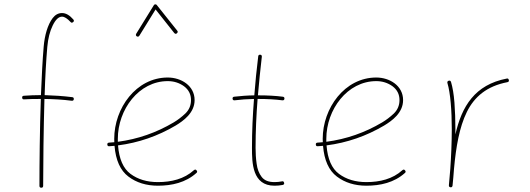

<svg xmlns="http://www.w3.org/2000/svg" viewBox="-20 -854 2440 884"><path d="M82 -404.3C82.5 -398.4 85.4 -396 90.8 -396.5C116.2 -398.4 140.6 -398.4 164.6 -398.4H168C163.1 -257.8 161.6 -102.1 161.6 2C161.6 7.3 164.6 10.3 169.9 10.3C175.8 10.3 178.7 7.3 178.7 2C178.7 -102.1 180.7 -257.8 184.6 -398.4C227.1 -397.9 268.1 -395.5 310.5 -390.1C315.9 -389.6 319.3 -392.1 319.8 -397.5C320.3 -402.8 317.9 -406.2 312.5 -406.7C269 -412.1 228 -414.6 185.5 -416C188 -498.5 192.4 -577.1 197.8 -638.2C201.2 -676.8 209.5 -710 222.7 -736.8C235.8 -763.7 250 -777.3 265.6 -777.3C276.9 -777.3 289.6 -769 304.7 -752.9C308.1 -748.5 312.5 -748.5 316.9 -752.4C321.3 -755.9 321.3 -760.3 317.4 -764.6C300.3 -784.2 283.2 -793.9 265.6 -793.9C248.5 -793.9 234.4 -786.1 222.7 -771C199.2 -740.2 185.5 -690.4 181.2 -640.1C175.8 -578.1 171.9 -500 168.5 -416H164.6C141.1 -416 116.2 -415 89.8 -413.1C84 -412.6 81.5 -409.7 82 -404.3Z M884.3 -57.6C886.7 -59.6 887.7 -61.5 887.7 -63.5C887.7 -65.4 886.7 -67.4 884.8 -69.8C882.8 -72.3 880.9 -73.2 878.9 -73.2C877 -73.2 875 -72.3 872.6 -70.3C828.1 -29.8 769 -15.6 707 -15.6C656.7 -15.6 614.7 -28.3 581.1 -53.2C547.4 -78.1 528.3 -122.1 523.4 -184.6C618.2 -196.8 706.5 -227.5 788.6 -275.9C824.2 -297.4 876 -334 876 -393.1C876 -459.5 814 -497.1 752.4 -497.1C606.9 -497.1 505.9 -356 505.9 -214.8C505.9 -209.5 505.9 -204.6 506.3 -199.2L481.9 -197.3C476.6 -196.8 474.1 -194.3 474.1 -189.9V-188.5C474.6 -183.1 477.1 -180.7 481.4 -180.7H482.9L507.3 -182.6C512.7 -116.2 534.2 -68.8 571.3 -41C607.9 -13.2 653.3 1 707 1C771 1 835 -13.2 884.3 -57.6ZM609.9 -686.5C611.8 -685.5 613.3 -685.1 614.7 -685.1C617.2 -685.1 619.6 -686.5 621.6 -689.5L696.3 -810.5L782.2 -702.1C784.7 -699.7 786.6 -698.2 789.1 -698.2C790.5 -698.2 792.5 -699.2 794.4 -700.7C796.9 -703.1 798.3 -705.1 798.3 -707.5C798.3 -709 797.4 -710.9 795.9 -712.9L702.1 -830.6C699.7 -834.5 694.8 -834 694.3 -834C691.9 -834 689.5 -832.5 688 -829.6L606.9 -698.2C606 -696.3 605.5 -694.8 605.5 -693.4C605.5 -690.9 606.9 -688.5 609.9 -686.5ZM752.4 -480.5C780.3 -480.5 805.2 -472.7 827.1 -457C848.6 -440.9 859.4 -419.9 859.4 -393.1C859.4 -368.7 850.6 -348.1 833.5 -331.5C815.9 -314.9 797.9 -301.3 779.8 -290.5C700.2 -243.2 614.7 -213.4 522.5 -201.2V-214.8C522.5 -349.6 619.1 -480.5 752.4 -480.5Z M1289.6 -399.4C1290 -404.8 1287.6 -408.2 1282.2 -408.7C1248 -413.1 1210.9 -415 1170.4 -415H1167.5C1172.9 -474.1 1178.2 -533.7 1185.5 -592.8C1186 -598.1 1183.6 -601.6 1178.2 -602.1C1172.9 -602.5 1169.4 -600.1 1168.9 -594.7C1161.6 -534.7 1155.3 -475.1 1150.9 -415C1118.7 -414.6 1087.9 -412.1 1058.1 -408.7C1052.7 -408.2 1050.3 -404.8 1050.8 -399.4C1051.3 -394 1054.7 -391.6 1060.1 -392.1C1088.4 -395.5 1118.2 -397.9 1149.4 -398.4C1143.6 -324.2 1140.1 -249.5 1140.1 -173.3C1140.1 -104 1141.6 1 1243.7 1C1255.9 1 1268.6 0 1281.2 -2.4C1287.1 -3.9 1289.6 -6.8 1288.1 -12.2C1286.6 -18.1 1283.7 -20.5 1278.3 -19C1266.6 -16.6 1254.9 -15.6 1243.7 -15.6C1216.3 -15.6 1196.8 -23.4 1184.6 -39.6C1172.4 -55.7 1164.6 -75.7 1161.6 -100.1C1158.2 -124 1156.7 -148.4 1156.7 -173.3C1156.7 -249.5 1160.2 -324.2 1166 -398.4H1170.4C1209 -398.4 1245.6 -396.5 1280.3 -392.1C1285.6 -391.6 1289.1 -394 1289.6 -399.4Z M1844.2 -57.6C1848.6 -61 1848.6 -65.4 1844.7 -69.8C1841.3 -74.2 1836.9 -74.2 1832.5 -70.3C1788.1 -29.8 1729 -15.6 1667 -15.6C1616.7 -15.6 1574.7 -28.3 1541 -53.2C1507.3 -78.1 1488.3 -122.1 1483.4 -184.6C1578.1 -196.8 1666.5 -227.5 1748.5 -275.9C1784.2 -297.4 1835.9 -334 1835.9 -393.1C1835.9 -459.5 1773.9 -497.1 1712.4 -497.1C1566.9 -497.1 1465.8 -356 1465.8 -214.8C1465.8 -209.5 1465.8 -204.6 1466.3 -199.2C1458 -198.7 1450.2 -197.8 1441.9 -197.3C1436 -196.8 1433.6 -193.8 1434.1 -188.5C1434.6 -182.6 1437.5 -180.2 1442.9 -180.7C1451.2 -181.2 1459 -182.1 1467.3 -182.6C1472.7 -116.2 1494.1 -68.8 1531.2 -41C1567.9 -13.2 1613.3 1 1667 1C1731 1 1794.9 -13.2 1844.2 -57.6ZM1712.4 -480.5C1740.2 -480.5 1765.1 -472.7 1787.1 -457C1808.6 -440.9 1819.3 -419.9 1819.3 -393.1C1819.3 -368.7 1810.5 -348.1 1793.5 -331.5C1775.9 -314.9 1757.8 -301.3 1739.7 -290.5C1660.2 -243.2 1574.7 -213.4 1482.4 -201.2V-214.8C1482.4 -349.6 1579.1 -480.5 1712.4 -480.5Z M2054.2 8.3H2054.7C2058.1 8.8 2061 7.3 2062.5 3.9L2063 3.4V2.9L2063.5 1C2065.9 -22.9 2068.4 -48.8 2070.3 -76.7C2079.6 -177.7 2094.7 -267.6 2129.4 -338.4C2164.1 -408.7 2221.7 -457.5 2315.9 -475.6C2321.8 -477.1 2324.2 -480 2322.8 -485.4C2321.3 -491.2 2318.4 -493.7 2313 -492.2C2166.5 -463.9 2106 -364.7 2076.7 -234.9V-259.8C2076.7 -302.7 2075.2 -343.3 2072.3 -381.8C2069.3 -420.4 2064 -451.7 2056.6 -476.6C2054.7 -481.9 2051.3 -483.9 2045.9 -482.4C2040.5 -480.5 2038.6 -477.1 2040 -471.7C2046.9 -448.7 2051.8 -418 2055.2 -380.4C2058.6 -342.8 2060.1 -302.2 2060.1 -259.8C2060.1 -197.8 2057.1 -132.8 2053.2 -76.2C2051.3 -52.2 2048.8 -27.8 2046.9 -2.4V-1V-0.5C2046.4 3.4 2047.9 5.9 2051.3 7.3C2051.8 7.3 2051.8 7.3 2051.8 7.8H2052.2Z"/></svg>

Font: Mikhak Thin
Style: Regular
Weight: 100
Designer: Amin Abedi
Version: Version 3.2